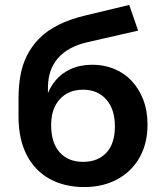

<svg xmlns="http://www.w3.org/2000/svg" viewBox="-20 -747 672 777"><path d="M321 10Q241 10 181 -23Q121 -56 88 -120Q55 -184 55 -275V-349Q55 -397 62.5 -440.5Q70 -484 89 -522Q108 -560 139 -591.5Q170 -623 217 -646.5Q264 -670 328 -685L503 -727L539 -623L337 -577Q256 -559 215 -512Q174 -465 174 -392V-354H168Q180 -391 204 -420.5Q228 -450 266 -467.5Q304 -485 354 -485Q401 -485 441.5 -468.5Q482 -452 512 -420.5Q542 -389 559.5 -344Q577 -299 577 -243Q577 -166 544.5 -109Q512 -52 454 -21Q396 10 321 10ZM316 -92Q376 -92 410.5 -129Q445 -166 445 -236Q445 -305 410 -344.5Q375 -384 316 -384Q257 -384 222 -345.5Q187 -307 187 -241Q187 -169 221.5 -130.5Q256 -92 316 -92Z"/></svg>

Font: Nunito Sans 9pt
Style: Bold
Weight: 700
Version: Version 3.101;gftools[0.9.27]